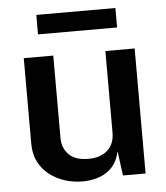

<svg xmlns="http://www.w3.org/2000/svg" viewBox="-51 -736 683 791"><g transform="rotate(-5 290.5 -340.0)"><path d="M259 10Q221 10 185.8 -1.2Q150.5 -12.5 122.5 -34.2Q94.5 -56 78 -88Q61.5 -120 61.5 -162.5V-517H183.5V-176.5Q183.5 -134.5 210.2 -107.5Q237 -80.5 291 -80.5Q340 -80.5 369.5 -106.2Q399 -132 399 -180.5V-517H520V0H426.5L413 -101Q403.5 -58.5 379.8 -34.2Q356 -10 324.2 0Q292.5 10 259 10ZM455.5 -690V-609.5H128.5V-690Z"/></g></svg>

Font: Public Sans SemiBold
Style: Regular
Weight: 600
Designer: The Public Sans Project Authors: Dan O. Williams and USWDS (Libre Franklin designed by Pablo Impallari and Rodrigo Fuenz
Version: Version 1.007